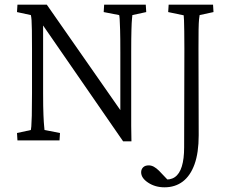

<svg xmlns="http://www.w3.org/2000/svg" viewBox="-20 -593 973 811"><path d="M488.3 -118.2V-372.1Q488.3 -434.6 487.3 -467.3Q486.3 -500 485.4 -513.7Q484.4 -527.3 483.4 -529.3L418 -542L419.9 -573.2H595.7L597.7 -542L539.1 -529.3Q539.1 -527.3 537.6 -513.7Q536.1 -500 535.2 -466.8Q534.2 -433.6 534.2 -372.1V-117.2Q534.2 -92.8 534.2 -61.5Q534.2 -30.3 535.2 3.9H500L155.3 -495.1H162.1V-199.2Q162.1 -138.7 163.6 -106Q165 -73.2 166.5 -60.1Q168 -46.9 168 -43.9L233.4 -31.2L231.4 0H53.7L51.8 -31.2L110.4 -43.9Q111.3 -46.9 112.3 -59.1Q113.3 -71.3 114.3 -104Q115.2 -136.7 115.2 -199.2V-384.8Q115.2 -436.5 114.7 -464.8Q114.3 -493.2 113.3 -507.3Q112.3 -521.5 110.4 -529.3L51.8 -542L53.7 -573.2H177.7L495.1 -118.2ZM823.2 -529.3Q822.3 -526.4 820.8 -511.7Q819.3 -497.1 818.8 -467.3Q818.4 -437.5 818.4 -386.7L819.3 -21.5Q819.3 51.8 801.8 100.6Q784.2 149.4 752 173.8Q719.7 198.2 674.8 198.2Q635.7 198.2 606 178.7Q576.2 159.2 576.2 134.8Q576.2 122.1 584.5 113.8Q592.8 105.5 608.4 105.5Q619.1 105.5 629.9 111.3Q640.6 117.2 651.4 127.9L693.4 171.9L668.9 164.1Q698.2 168.9 718.3 155.3Q738.3 141.6 748 109.9Q757.8 78.1 757.8 29.3L758.8 -385.7Q758.8 -431.6 758.3 -460.9Q757.8 -490.2 757.3 -506.8Q756.8 -523.4 755.9 -528.3L690.4 -542L692.4 -573.2H879.9L881.8 -542Z"/></svg>

Font: Crimson Pro ExtraLight
Style: Regular
Weight: 250
Designer: Jacques Le Bailly
Foundry: Baron von Fonthausen
Version: Version 1.003